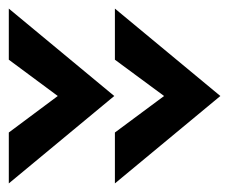

<svg xmlns="http://www.w3.org/2000/svg" viewBox="-54 -476 536 447"><path d="M-33.5 -49V-167.5L80.5 -252.5L-33.5 -337V-456L212 -252.5ZM213.5 -49V-167.5L328 -252.5L213.5 -337V-456L459 -252.5Z"/></svg>

Font: HK Grotesk SemiBold
Style: Regular
Weight: 600
Designer: Alfredo Marco Pradil
Foundry: Hanken Design Co.
Version: Version 3.001;FEAKit 1.0